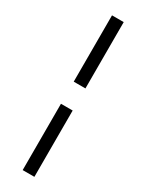

<svg xmlns="http://www.w3.org/2000/svg" viewBox="-246 -776 780 1023"><g transform="rotate(30 144.0 -264.0)"><path d="M108 212V-196H180V212ZM180 -332H108V-740H180Z"/></g></svg>

Font: Source Serif 4 Caption
Style: Regular
Weight: 400
Designer: Frank Grießhammer
Foundry: Adobe Systems Incorporated
Version: Version 4.004;hotconv 1.0.117;makeotfexe 2.5.65602